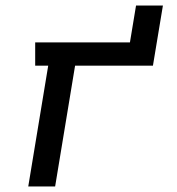

<svg xmlns="http://www.w3.org/2000/svg" viewBox="-20 -673 640 693"><path d="M82 0 154 -436H107V-520H449L471 -653H568L532 -436H251L179 0Z"/></svg>

Font: Iosevka HT Medium Extended
Style: Italic
Weight: 500
Width: 7
Italic angle: -9°
Monospace: yes
Designer: Belleve Invis
Foundry: Belleve Invis
Version: Version 32.3.0; ttfautohint (v1.8.4)